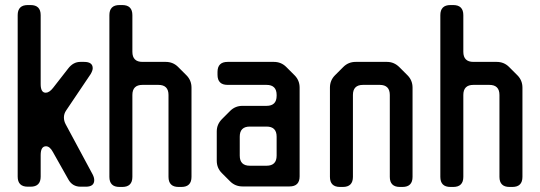

<svg xmlns="http://www.w3.org/2000/svg" viewBox="-20 -730 2138 760"><path d="M90 9H101Q141 9 141 -31V-116Q141 -151 162 -151Q177 -151 189 -129L251 -19Q267 9 299 9H320Q353 9 353 -17Q353 -27 347 -39L240 -238Q233 -251 233 -265Q233 -280 242 -293L339 -437Q347 -451 347 -460Q347 -485 313 -485H298Q270 -485 250 -459L190 -382Q175 -363 161 -363Q141 -363 141 -397V-670Q141 -710 101 -710H90Q50 -710 50 -670V-31Q50 9 90 9Z M453 10H464Q504 10 504 -30V-354Q504 -394 544 -394H607Q647 -394 647 -354V-30Q647 10 687 10H698Q738 10 738 -30V-383Q738 -412 718 -432L685 -465Q665 -485 636 -485H544Q504 -485 504 -525V-670Q504 -710 464 -710H453Q413 -710 413 -670V-30Q413 10 453 10Z M891 -12Q911 8 940 8H1126Q1166 8 1166 -32V-383Q1166 -412 1146 -432L1113 -465Q1093 -485 1064 -485H881Q841 -485 841 -445V-434Q841 -394 881 -394H1035Q1075 -394 1075 -354V-351Q1075 -311 1035 -311H940Q911 -311 891 -291L859 -259Q838 -238 838 -210V-94Q838 -65 858 -45ZM929 -114V-189Q929 -229 969 -229H1035Q1075 -229 1075 -189V-114Q1075 -74 1035 -74H969Q929 -74 929 -114Z M1326 10H1337Q1377 10 1377 -30V-354Q1377 -394 1417 -394H1483Q1523 -394 1523 -354V-30Q1523 10 1563 10H1573Q1613 10 1613 -30V-383Q1613 -412 1593 -432L1561 -464Q1540 -485 1512 -485H1388Q1359 -485 1339 -465L1306 -432Q1286 -412 1286 -383V-30Q1286 10 1326 10Z M1763 10H1774Q1814 10 1814 -30V-354Q1814 -394 1854 -394H1917Q1957 -394 1957 -354V-30Q1957 10 1997 10H2008Q2048 10 2048 -30V-383Q2048 -412 2028 -432L1995 -465Q1975 -485 1946 -485H1854Q1814 -485 1814 -525V-670Q1814 -710 1774 -710H1763Q1723 -710 1723 -670V-30Q1723 10 1763 10Z"/></svg>

Font: WDXL Lubrifont TC
Style: Regular
Weight: 400
Designer: [WDXL Lubrifont] Copyright 2020-2022 (c) NightFurySL2001, Skr-ZERO; [ZCOOL QingKe HuangYou] Copyright 2018-2022 (c) The 
Version: Version 2.001;hotconv 1.1.1;makeotfexe 2.6.0